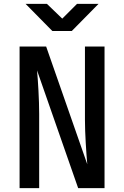

<svg xmlns="http://www.w3.org/2000/svg" viewBox="-20 -970 640 990"><path d="M350 -810 488 -950H377L301 -874L222 -950H112L250 -810ZM182 0V-383C182 -455 176 -554 171 -607L383 0H519V-730H418V-353C418 -281 425 -179 430 -123L218 -730H81V0Z"/></svg>

Font: Tekne LDO SemiBold
Style: Regular
Weight: 600
Monospace: yes
Designer: Alessio Laiso, Mario Rullo, Paolo Rosset
Foundry: Alessio Laiso
Version: Version 1.000;hotconv 1.0.109;makeotfexe 2.5.65596